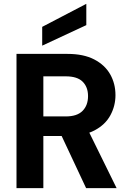

<svg xmlns="http://www.w3.org/2000/svg" viewBox="-20 -981 671 1001"><path d="M66 0V-700H332Q416 -700 471.5 -671Q527 -642 554.5 -593.5Q582 -545 582 -485Q582 -429 555.5 -380Q529 -331 473.5 -301.5Q418 -272 330 -272H206V0ZM429 0 285 -307H437L588 0ZM206 -374H323Q382 -374 410.5 -403Q439 -432 439 -480Q439 -527 411 -555Q383 -583 323 -583H206ZM200 -743V-841L430 -961V-850Z"/></svg>

Font: DM Sans 24pt ExtraBold
Style: Regular
Weight: 800
Designer: Colophon Foundry, Jonny Pinhorn
Foundry: Colophon Foundry
Version: Version 4.004;gftools[0.9.30]